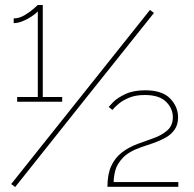

<svg xmlns="http://www.w3.org/2000/svg" viewBox="-20 -751 781 772"><path d="M412 0Q412 -50 427 -83Q442 -116 469.5 -137.5Q497 -159 535 -173Q565 -184 597.5 -195.5Q630 -207 652.5 -226.5Q675 -246 675 -280Q675 -315 647.5 -342Q620 -369 562 -369Q526 -369 500 -358.5Q474 -348 457.5 -334Q441 -320 432 -309L417 -321Q419 -324 435 -340.5Q451 -357 483.5 -372.5Q516 -388 564 -388Q632 -388 664 -355Q696 -322 696 -279Q696 -249 681.5 -229Q667 -209 644 -196.5Q621 -184 596 -175.5Q571 -167 550 -160Q498 -142 474 -116.5Q450 -91 443.5 -65Q437 -39 437 -19H697V0ZM230 -361V-342H49V-361H132V-705Q125 -697 108 -685.5Q91 -674 71.5 -666Q52 -658 35 -658V-677Q57 -677 79 -690Q101 -703 116 -716.5Q131 -730 132 -731H152V-361ZM25 -11 304 -361 583 -711 599 -699 318 -347 41 1Z"/></svg>

Font: Raleway Thin
Style: Regular
Weight: 100
Designer: Matt McInerney, Pablo Impallari, Rodrigo Fuenzalida
Foundry: Matt McInerney, Pablo Impallari, Rodrigo Fuenzalida
Version: Version 4.026